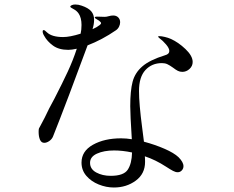

<svg xmlns="http://www.w3.org/2000/svg" viewBox="-20 -802 1040 855"><path d="M370 -600Q333 -499 288.5 -381.5Q244 -264 216 -194Q211 -182 199.5 -174Q188 -166 177 -166Q164 -166 158 -180Q152 -194 152 -215Q152 -226 153.5 -230Q155 -234 160 -242Q171 -262 179 -278Q197 -317 223 -364Q258 -432 281.5 -482.5Q305 -533 322 -585Q299 -580 284 -580Q242 -580 216 -599Q190 -618 177 -642Q170 -653 170 -662Q170 -668 175 -668Q179 -668 189 -658Q211 -637 261 -637Q291 -637 339 -652Q343 -669 343 -691Q343 -723 330 -742Q322 -754 307.5 -761.5Q293 -769 293 -772Q293 -776 299.5 -779Q306 -782 315 -782Q329 -782 343 -777Q373 -767 386 -752Q399 -737 399 -714Q399 -694 392 -672L410 -681Q418 -686 424 -690.5Q430 -695 430 -699Q430 -703 421 -710Q417 -713 409.5 -717Q402 -721 402 -724Q402 -728 411 -728L447 -727Q454 -727 464.5 -730Q475 -733 484 -733Q498 -733 506.5 -724.5Q515 -716 515 -703Q515 -693 510 -683Q505 -673 496 -667Q435 -625 370 -600ZM599 -397Q599 -340 613 -234Q619 -192 621 -171Q670 -158 712.5 -139.5Q755 -121 775 -102Q797 -80 797 -62Q797 -51 789.5 -43Q782 -35 771 -35Q762 -35 750.5 -41Q739 -47 719 -60Q673 -90 625 -106Q626 -98 626 -81Q626 -28 584.5 2.5Q543 33 487 33Q453 33 419.5 19.5Q386 6 364.5 -19Q343 -44 343 -78Q343 -129 394 -157.5Q445 -186 519 -186Q543 -186 567 -182Q560 -292 560 -329Q560 -398 570.5 -438Q581 -478 614 -506.5Q647 -535 715 -556Q734 -561 734 -575Q734 -587 719.5 -604Q705 -621 690 -632Q684 -637 684 -639Q684 -641 691 -641Q699 -641 714 -637.5Q729 -634 740 -629Q774 -614 806 -583.5Q838 -553 838 -526Q838 -508 824 -495Q810 -482 792 -482Q781 -482 772 -486.5Q763 -491 750 -501Q736 -511 725.5 -516Q715 -521 701 -521Q656 -521 627.5 -490Q599 -459 599 -397ZM568 -123Q526 -132 488 -132Q443 -132 412 -118Q381 -104 381 -77Q381 -49 408.5 -34Q436 -19 473 -19Q531 -19 549 -46.5Q567 -74 568 -123Z"/></svg>

Font: Shippori Mincho
Style: Regular
Weight: 400
Designer: FONTDASU
Foundry: FONTDASU / Google Inc. / but / Adobe
Version: Version 3.110; ttfautohint (v1.8.3)